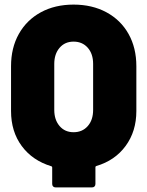

<svg xmlns="http://www.w3.org/2000/svg" viewBox="-20 -728 641 835"><path d="M573 -440V-245Q573 -157 526.5 -93.5Q480 -30 399 -6Q395 -5 395 -1V72Q395 79 391 83Q387 87 380 87H222Q215 87 211 83Q207 79 207 72V0Q207 -4 203 -5Q121 -30 74.5 -93Q28 -156 28 -245V-440Q28 -520 62 -580.5Q96 -641 157.5 -674.5Q219 -708 300 -708Q381 -708 443 -674.5Q505 -641 539 -580.5Q573 -520 573 -440ZM216 -250Q216 -207 239 -180Q262 -153 300 -153Q338 -153 361.5 -179.5Q385 -206 385 -250V-450Q385 -494 361.5 -520.5Q338 -547 300 -547Q262 -547 239 -520Q216 -493 216 -450Z"/></svg>

Font: Barlow Black
Style: Regular
Weight: 900
Designer: Jeremy Tribby
Foundry: Tribby Type
Version: Version 1.422